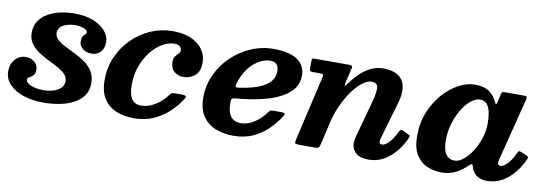

<svg xmlns="http://www.w3.org/2000/svg" viewBox="-52 -830 3255 1141"><g transform="rotate(10 1575.0 -260.0)"><path d="M341 -131.5Q341 -156 323 -173.8Q305 -191.5 276.8 -206.8Q248.5 -222 217 -237.5Q185.5 -253 157.2 -272.2Q129 -291.5 111 -317.5Q93 -343.5 93 -380Q93 -423 113.5 -452.8Q134 -482.5 167.8 -501.2Q201.5 -520 242.2 -528.5Q283 -537 323.5 -537Q390 -537 438.2 -517.8Q486.5 -498.5 512.5 -467.5Q538.5 -436.5 538.5 -401Q538.5 -363.5 518 -341.5Q497.5 -319.5 462 -319.5Q432.5 -319.5 410.8 -336.8Q389 -354 389 -380Q389 -402 395.2 -411.5Q401.5 -421 408 -425.8Q414.5 -430.5 414.5 -438.5Q414.5 -454 389.8 -461.8Q365 -469.5 341 -469.5Q301.5 -469.5 270.2 -453.2Q239 -437 239 -406Q239 -382.5 257.5 -365.2Q276 -348 305 -333.5Q334 -319 366.5 -303.2Q399 -287.5 428 -266.8Q457 -246 475.5 -216.8Q494 -187.5 494 -145.5Q494 -101 472 -70Q450 -39 412.5 -19.8Q375 -0.5 328.2 8.2Q281.5 17 232 17Q165 17 111.2 -1.2Q57.5 -19.5 26.2 -52.8Q-5 -86 -5 -131Q-5 -174.5 20.8 -203.2Q46.5 -232 84 -232Q115 -232 136.8 -214.2Q158.5 -196.5 158.5 -167Q158.5 -143 147.2 -132.5Q136 -122 124.8 -116.8Q113.5 -111.5 113.5 -102.5Q113.5 -81 146.2 -68.5Q179 -56 218 -56Q274.5 -56 307.8 -76.5Q341 -97 341 -131.5Z M1124 -379.5Q1124 -325 1093.2 -301.2Q1062.5 -277.5 1025.5 -277.5Q993.5 -277.5 970.2 -297Q947 -316.5 947 -355.5Q947 -376.5 956.2 -389Q965.5 -401.5 974.8 -410.5Q984 -419.5 984 -429.5Q984 -444 974.2 -453.5Q964.5 -463 939 -463Q903.5 -463 867 -441.2Q830.5 -419.5 800 -381Q769.5 -342.5 750.8 -291Q732 -239.5 732 -180Q732 -124.5 749.8 -95.5Q767.5 -66.5 808 -66.5Q851.5 -66.5 893.2 -93Q935 -119.5 963 -158Q968.5 -165.5 973.2 -169.2Q978 -173 992 -173H1039Q1070 -173 1058 -154Q1032 -111.5 992.5 -73Q953 -34.5 899.8 -9.8Q846.5 15 778.5 15Q718.5 15 671 -4.5Q623.5 -24 596 -66.8Q568.5 -109.5 568.5 -180Q568.5 -255 597 -319.5Q625.5 -384 674.8 -432.5Q724 -481 786.5 -508Q849 -535 917 -535Q1012.5 -535 1068.2 -491.8Q1124 -448.5 1124 -379.5Z M1164 -180Q1164 -251.5 1193.2 -315.5Q1222.5 -379.5 1273.2 -428.8Q1324 -478 1389.2 -506.5Q1454.5 -535 1526 -535Q1621.5 -535 1670.2 -502Q1719 -469 1719 -407.5Q1719 -362 1694.8 -329.5Q1670.5 -297 1630.5 -274.5Q1590.5 -252 1541.8 -238Q1493 -224 1442.8 -216.5Q1392.5 -209 1349.5 -205.5Q1336 -204.5 1331.8 -198.2Q1327.5 -192 1327.5 -176.5Q1327.5 -66.5 1408.5 -66.5Q1452.5 -66.5 1492.2 -93.5Q1532 -120.5 1559.5 -159.5Q1565 -167 1570 -170Q1575 -173 1589 -173H1634.5Q1652.5 -173 1656.2 -168.2Q1660 -163.5 1651.5 -150.5Q1625.5 -109 1587.2 -71Q1549 -33 1497.2 -9Q1445.5 15 1379 15Q1319 15 1270.2 -4.5Q1221.5 -24 1192.8 -66.8Q1164 -109.5 1164 -180ZM1359 -271.5Q1396 -276.5 1433.5 -285.8Q1471 -295 1502 -310.5Q1533 -326 1551.8 -350Q1570.5 -374 1570.5 -408Q1570.5 -462.5 1518.5 -462.5Q1468.5 -462.5 1419 -419Q1369.5 -375.5 1345 -297Q1340 -281.5 1342 -275.8Q1344 -270 1359 -271.5Z M1778 -520H1981Q1997 -520 2001 -516.2Q2005 -512.5 2002 -500L1982.5 -417.5Q1977 -395.5 1980.5 -393.8Q1984 -392 2000.5 -415.5Q2041.5 -472.5 2089 -503.2Q2136.5 -534 2190 -534Q2221.5 -534 2250 -525.2Q2278.5 -516.5 2297.8 -495Q2317 -473.5 2321.2 -436Q2325.5 -398.5 2308.5 -341L2245.5 -125.5Q2241.5 -111.5 2241.5 -103.5Q2241.5 -87 2257.5 -87Q2276.5 -87 2299.2 -110.5Q2322 -134 2342 -177Q2347 -187 2351.8 -190.8Q2356.5 -194.5 2367 -190L2398 -175Q2410.5 -170 2411.5 -165.5Q2412.5 -161 2406 -147Q2372.5 -75 2317.5 -30Q2262.5 15 2195.5 15Q2144 15 2117.8 -7.5Q2091.5 -30 2091.5 -68Q2091.5 -77 2093.5 -88.2Q2095.5 -99.5 2098 -108.5L2156 -320Q2172 -375.5 2171.8 -410Q2171.5 -444.5 2134 -444.5Q2106.5 -444.5 2076.2 -420.2Q2046 -396 2017.5 -355.8Q1989 -315.5 1966.8 -266.8Q1944.5 -218 1933 -169L1899.5 -24.5Q1896.5 -11 1891.8 -5.5Q1887 0 1870 0H1776Q1752.5 0 1749.5 -5Q1746.5 -10 1750.5 -28L1840.5 -417.5Q1844 -432.5 1840.5 -436.2Q1837 -440 1817.5 -440H1779.5Q1765 -440 1762 -444.5Q1759 -449 1759 -463V-499.5Q1759 -512.5 1762 -516.2Q1765 -520 1778 -520Z M3121 -145.5Q3086.5 -71.5 3031.5 -27Q2976.5 17.5 2909.5 17.5Q2872.5 17.5 2849.2 1.2Q2826 -15 2816.5 -39Q2814.5 -47 2813 -51.5Q2811.5 -56 2810.5 -59.5Q2807 -65.5 2802.5 -64.2Q2798 -63 2789 -55Q2758.5 -24 2720.2 -4.5Q2682 15 2637 15Q2590 15 2548.5 -2.2Q2507 -19.5 2481 -61Q2455 -102.5 2455 -175Q2455 -254 2482 -319.5Q2509 -385 2552 -433.2Q2595 -481.5 2645.2 -507.8Q2695.5 -534 2742 -534Q2793.5 -534 2824.8 -514Q2856 -494 2873.5 -457Q2880.5 -441 2884.2 -441.2Q2888 -441.5 2892.5 -460.5L2902.5 -505.5Q2904 -513.5 2908 -516.8Q2912 -520 2924 -520H3036Q3053.5 -520 3056 -516Q3058.5 -512 3055.5 -499L2959.5 -120Q2957 -110.5 2957 -101Q2957 -84.5 2973 -84.5Q2992.5 -84.5 3015.8 -109.8Q3039 -135 3057.5 -176Q3063 -188 3067 -189.5Q3071 -191 3082 -186.5L3112.5 -173.5Q3125 -168 3126.2 -163.5Q3127.5 -159 3121 -145.5ZM2855.5 -320Q2855.5 -355 2849.8 -384.8Q2844 -414.5 2829.2 -433Q2814.5 -451.5 2787 -451.5Q2759.5 -451.5 2731.2 -428.2Q2703 -405 2679.5 -366Q2656 -327 2641.8 -278.8Q2627.5 -230.5 2627.5 -180Q2627.5 -68 2699.5 -68Q2724.5 -68 2751.5 -89.5Q2778.5 -111 2802.2 -147.5Q2826 -184 2840.8 -228.8Q2855.5 -273.5 2855.5 -320Z"/></g></svg>

Font: Besley*
Style: Bold Italic
Weight: 700
Italic angle: -13°
Designer: Owen Earl
Foundry: indestructible type*
Version: Version 2.000; ttfautohint (v1.8.3)